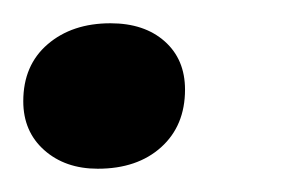

<svg xmlns="http://www.w3.org/2000/svg" viewBox="-28 -137 259 165"><path d="M56 8Q28 8 10 -8Q-8 -24 -8 -50Q-8 -81 13 -99Q34 -117 67 -117Q96 -117 113.5 -101.5Q131 -86 131 -60Q131 -29 110.5 -10.5Q90 8 56 8Z"/></svg>

Font: Mona Sans ExtraLight SemiBold
Style: Italic
Weight: 600
Italic angle: -11.6951°
Version: Version 2.000